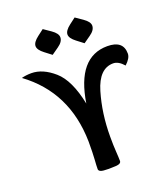

<svg xmlns="http://www.w3.org/2000/svg" viewBox="-157 -983 957 1099"><g transform="rotate(-20 321.5 -433.5)"><path d="M314.9 7.8Q277.3 7.8 265.6 2.4Q253.9 -2.9 253.9 -12.7Q253.9 -33.2 256.6 -70.3Q259.3 -107.4 259.3 -179.2Q253.9 -483.4 24.9 -651.4Q52.7 -658.7 84.5 -658.7Q153.3 -658.7 221.9 -598.9Q290.5 -539.1 321.3 -387.7Q363.3 -655.3 545.9 -655.3Q642.6 -655.3 642.6 -575.2Q642.6 -547.4 607.4 -515.1Q575.7 -551.3 543.9 -551.3Q458 -551.3 421.4 -427.5Q384.8 -303.7 384.8 -163.1Q384.8 -107.4 387.5 -70.3Q390.1 -33.2 390.1 -12.7Q390.1 -2.9 378.7 2.4Q367.2 7.8 314.9 7.8ZM430.2 -715.3 389.2 -746.6Q355 -772.5 355 -795.4Q355 -818.8 389.6 -845.2L426.8 -873.5L470.7 -843.3Q505.9 -818.8 505.9 -795.4Q505.9 -768.1 471.7 -744.6ZM235.8 -715.3 194.8 -746.6Q160.6 -772.5 160.6 -795.4Q160.6 -818.8 195.3 -845.2L232.4 -873.5L276.4 -843.3Q311.5 -818.8 311.5 -795.4Q311.5 -768.1 277.3 -744.6Z"/></g></svg>

Font: ALMAS
Style: Bold
Weight: 700
Designer: ALMAS Font/ by Husham Jawad Kadhim, derived from the Bainsely font by/ Paul James MIller
Foundry: High-Logic / Made with FontCreator
Version: Version 1.411;September 19, 2021;FontCreator 14.0.0.2814 32-